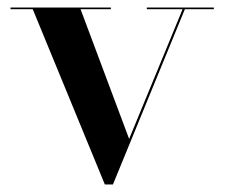

<svg xmlns="http://www.w3.org/2000/svg" viewBox="-20 -480 603 510"><path d="M323 -111 194 -455.5H274.5V-460H8V-455.5H67L258.5 10H280L471 -455.5H548V-460H370V-455.5H465Z"/></svg>

Font: Bodoni* 36pt Medium
Style: Regular
Weight: 500
Version: Version 2.3